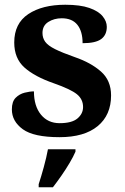

<svg xmlns="http://www.w3.org/2000/svg" viewBox="-20 -568 528 809"><path d="M231 10Q122 10 76 -23.5Q30 -57 30 -107Q30 -140 46 -156Q62 -172 84 -177.5Q106 -183 123 -183Q123 -121 152.5 -85Q182 -49 231 -49Q283 -49 306.5 -69Q330 -89 330 -117Q330 -150 304 -171Q278 -192 207 -217Q126 -245 83 -283.5Q40 -322 40 -389Q40 -469 99 -508.5Q158 -548 255 -548Q318 -548 356.5 -534.5Q395 -521 412.5 -499.5Q430 -478 430 -455Q430 -421 406.5 -403.5Q383 -386 328 -386Q328 -436 306 -463.5Q284 -491 240 -491Q208 -491 183.5 -475.5Q159 -460 159 -429Q159 -408 170.5 -392Q182 -376 212 -361Q242 -346 296 -327Q363 -304 405.5 -266.5Q448 -229 448 -166Q448 -83 391.5 -36.5Q335 10 231 10ZM143 208Q153 178 164.5 136Q176 94 182 61H298V71Q289 92 273 119Q257 146 238.5 172.5Q220 199 203 221H143Z"/></svg>

Font: NotoSerif-Bold
Style: Regular
Weight: 700
Designer: Monotype Design Team
Foundry: Monotype Imaging Inc.
Version: Version 2.007; ttfautohint (v1.8) -l 8 -r 50 -G 200 -x 14 -D